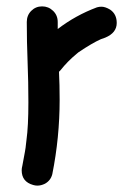

<svg xmlns="http://www.w3.org/2000/svg" viewBox="-20 -571 393 602"><path d="M97 11Q91 11 84 9Q48 -1 48 -37Q48 -44 50 -51Q61 -108 61 -115L63 -132Q69 -175 69 -250Q69 -314 66.5 -377Q64 -440 64 -502Q64 -523 78 -537Q92 -551 112 -551Q132 -551 146.5 -537Q161 -523 161 -502V-480Q217 -523 284 -548Q291 -550 298 -550Q310 -550 325 -541Q346 -527 346 -499Q346 -468 310 -453L296 -448Q269 -436 226 -407L220 -402Q192 -379 169 -350L165 -346Q167 -306 167 -258Q167 -140 144 -25Q139 -5 121 5Q109 11 97 11Z"/></svg>

Font: Bad Comic
Style: Regular
Weight: 400
Designer: GGBotNet
Foundry: f0n7
Version: 0.9